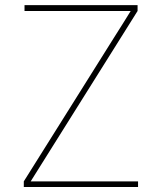

<svg xmlns="http://www.w3.org/2000/svg" viewBox="-20 -748 647 768"><path d="M75.2 0V-22.5L435.5 -596.7Q454.1 -625.5 472.2 -654.8Q490.2 -684.1 508.3 -712.9L513.2 -704.1Q473.1 -704.1 433.6 -704.1Q394 -704.1 354 -704.1H78.1V-727.5H530.3V-704.1L167 -125Q149.4 -97.2 132.1 -69.3Q114.7 -41.5 97.2 -13.7L92.3 -22.5Q130.4 -22.5 168.7 -22.5Q207 -22.5 245.1 -22.5H532.2V0Z"/></svg>

Font: Inter Thin
Style: Regular
Weight: 250
Designer: Rasmus Andersson
Foundry: rsms
Version: Version 4.001;git-66647c0bb